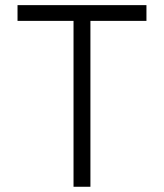

<svg xmlns="http://www.w3.org/2000/svg" viewBox="-20 -713 626 733"><path d="M260.7 0V-633.3H46.9V-693.4H539.1V-633.3H325.2V0Z"/></svg>

Font: CaskaydiaCove NFP Light
Style: Regular
Weight: 300
Designer: Aaron Bell
Foundry: Saja Typeworks
Version: Version 2111.001; VTT 6.35;Nerd Fonts 3.1.1